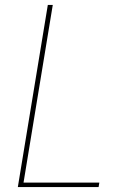

<svg xmlns="http://www.w3.org/2000/svg" viewBox="-20 -755 540 775"><path d="M52 0 173 -735H193L75 -18H381L378 0Z"/></svg>

Font: Iosevka Curly Thin
Style: Italic
Weight: 100
Italic angle: -9°
Monospace: yes
Designer: Belleve Invis
Foundry: Belleve Invis
Version: Version 22.1.2; ttfautohint (v1.8.4)